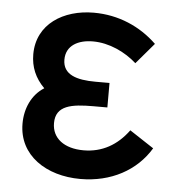

<svg xmlns="http://www.w3.org/2000/svg" viewBox="-46 -598 607 656"><g transform="rotate(5 258.0 -270.0)"><path d="M253 15C358 15 444.5 -32 492 -111L409 -165.5C370.5 -113 319.5 -83.5 255.5 -83.5C189 -83.5 147 -115.5 147 -167.5C147 -228.5 202 -236.5 276 -236.5H324V-320.5H276C211 -320.5 163.5 -335 163.5 -386.5C163.5 -436 206 -457 255.5 -457C311.5 -457 367 -430.5 406 -395.5L467 -467C410 -522 335 -555 250 -555C146 -555 56 -499.5 56 -395.5C56 -352 71.5 -315 103.5 -283C61.5 -256.5 40 -208.5 40 -156.5C40 -47.5 136 15 253 15Z"/></g></svg>

Font: Eudonet SemiBold
Style: Regular
Weight: 600
Designer: Mikhail Sharanda
Foundry: Mikhail Sharanda
Version: Version 4.503;Glyphs 3.1.2 (3151)